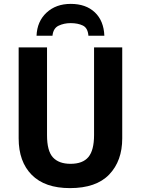

<svg xmlns="http://www.w3.org/2000/svg" viewBox="-20 -958 725 988"><path d="M609 -246Q609 -130 542 -60Q475 10 340 10Q211 10 143.5 -58Q76 -126 76 -246V-714H222V-262Q222 -181 252.5 -148Q283 -115 343 -115Q406 -115 435 -150Q464 -185 464 -263V-714H609ZM344 -938Q422 -938 468 -894.5Q514 -851 517 -774H435Q432 -814 406.5 -826.5Q381 -839 343 -839Q310 -839 282 -826Q254 -813 250 -774H168Q171 -848 219.5 -893Q268 -938 344 -938Z"/></svg>

Font: Noto Sans SemiCondensed
Style: Bold
Weight: 700
Width: 4
Designer: Monotype Design Team
Foundry: Monotype Imaging Inc.
Version: Version 2.013; ttfautohint (v1.8.4.7-5d5b)